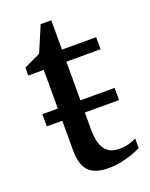

<svg xmlns="http://www.w3.org/2000/svg" viewBox="-121 -668 581 745"><g transform="rotate(-20 170.0 -295.5)"><path d="M333 -21Q314.5 -11.7 292.5 -4.4Q273.9 2 249.5 7.1Q225.1 12.2 198.2 12.2Q141.6 12.2 116.2 -14.2Q90.8 -40.5 90.8 -100.1V-222.2H26.9V-272.5H90.8V-432.1H26.9V-464.8L95.2 -497.1L140.1 -603H184.1V-481.9H325.2V-432.1H184.1V-272.5H325.2V-222.2H184.1V-152.8Q184.1 -123 189.2 -102.3Q194.3 -81.5 204.3 -68.6Q214.4 -55.7 229.2 -49.8Q244.1 -43.9 264.2 -43.9Q278.8 -43.9 291.3 -46.4Q303.7 -48.8 313 -52.2Q323.7 -56.2 333 -61Z"/></g></svg>

Font: Charis SIL Phon
Style: Regular
Weight: 400
Foundry: SIL International
Version: Version 5.000